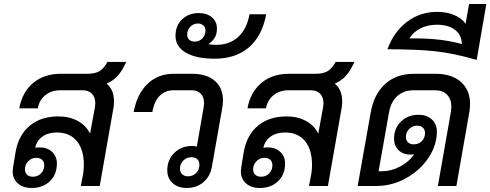

<svg xmlns="http://www.w3.org/2000/svg" viewBox="-20 -925 2439 955"><path d="M608 -617 603 -607Q586 -570 563.5 -546Q541 -522 510 -509Q547 -479 547 -421Q547 -402 545 -392L476 0H382L394 -63Q397 -86 397 -105Q397 -181 362 -223.5Q327 -266 263 -266Q220 -266 191.5 -246Q163 -226 155 -190Q167 -192 176 -192Q215 -192 239 -169.5Q263 -147 263 -112Q263 -57 228 -23.5Q193 10 137 10Q94 10 68.5 -13Q43 -36 43 -73Q43 -79 45 -93L58 -172Q73 -254 128.5 -300Q184 -346 271 -346Q326 -346 367.5 -323Q409 -300 428 -260L452 -391Q454 -405 454 -411Q454 -441 437.5 -458.5Q421 -476 391 -476H280Q236 -476 205.5 -451.5Q175 -427 168 -386H76Q90 -466 144.5 -512Q199 -558 282 -558H413Q450 -558 471 -569Q492 -580 509 -608L514 -617ZM160 -140Q137 -140 120.5 -123Q104 -106 104 -83Q104 -66 114.5 -56Q125 -46 144 -46Q168 -46 184 -62.5Q200 -79 200 -103Q200 -120 189.5 -130Q179 -140 160 -140Z M1089 -426Q1089 -409 1086 -391L1034 -96Q1026 -48 992 -19Q958 10 909 10Q865 10 838.5 -14.5Q812 -39 812 -78Q812 -130 847 -164.5Q882 -199 935 -199Q949 -199 959 -196L993 -391Q995 -405 995 -412Q995 -442 978.5 -459Q962 -476 933 -476H842Q801 -476 773.5 -447.5Q746 -419 738 -368H645Q661 -457 713.5 -507.5Q766 -558 844 -558H935Q1008 -558 1048.5 -523Q1089 -488 1089 -426ZM972 -106Q972 -123 961.5 -133Q951 -143 932 -143Q908 -143 891.5 -126Q875 -109 875 -86Q875 -69 886 -58.5Q897 -48 916 -48Q939 -48 955.5 -64.5Q972 -81 972 -106Z M853 -747Q853 -797 885.5 -828.5Q918 -860 969 -860Q1009 -860 1034 -839Q1059 -818 1059 -783Q1059 -754 1046.5 -735Q1034 -716 1017 -706L1018 -705Q1031 -702 1057 -702Q1122 -702 1165 -741.5Q1208 -781 1221 -854H1304Q1284 -746 1218 -689.5Q1152 -633 1048 -633Q956 -633 904.5 -663Q853 -693 853 -747ZM1002 -773Q1002 -789 991.5 -798.5Q981 -808 964 -808Q942 -808 926.5 -792Q911 -776 911 -753Q911 -737 921 -727.5Q931 -718 949 -718Q971 -718 986.5 -734Q1002 -750 1002 -773Z M1743 -617 1738 -607Q1721 -570 1698.5 -546Q1676 -522 1645 -509Q1682 -479 1682 -421Q1682 -402 1680 -392L1611 0H1517L1529 -63Q1532 -86 1532 -105Q1532 -181 1497 -223.5Q1462 -266 1398 -266Q1355 -266 1326.5 -246Q1298 -226 1290 -190Q1302 -192 1311 -192Q1350 -192 1374 -169.5Q1398 -147 1398 -112Q1398 -57 1363 -23.5Q1328 10 1272 10Q1229 10 1203.5 -13Q1178 -36 1178 -73Q1178 -79 1180 -93L1193 -172Q1208 -254 1263.5 -300Q1319 -346 1406 -346Q1461 -346 1502.5 -323Q1544 -300 1563 -260L1587 -391Q1589 -405 1589 -411Q1589 -441 1572.5 -458.5Q1556 -476 1526 -476H1415Q1371 -476 1340.5 -451.5Q1310 -427 1303 -386H1211Q1225 -466 1279.5 -512Q1334 -558 1417 -558H1548Q1585 -558 1606 -569Q1627 -580 1644 -608L1649 -617ZM1295 -140Q1272 -140 1255.5 -123Q1239 -106 1239 -83Q1239 -66 1249.5 -56Q1260 -46 1279 -46Q1303 -46 1319 -62.5Q1335 -79 1335 -103Q1335 -120 1324.5 -130Q1314 -140 1295 -140Z M2318 -408Q2318 -390 2315 -370L2250 0H2158L2223 -370Q2225 -388 2225 -394Q2225 -432 2203.5 -454Q2182 -476 2144 -476H2037Q1988 -476 1956 -447Q1924 -418 1915 -366L1863 -73H1876Q1925 -73 1969 -96Q2013 -119 2040 -157L2022 -156Q1985 -156 1962.5 -178Q1940 -200 1940 -235Q1940 -287 1974.5 -320.5Q2009 -354 2062 -354Q2103 -354 2128 -331Q2153 -308 2153 -270Q2153 -204 2112.5 -142Q2072 -80 2003 -40.5Q1934 -1 1855 0H1759L1824 -366Q1840 -457 1896 -507.5Q1952 -558 2039 -558H2146Q2227 -558 2272.5 -517.5Q2318 -477 2318 -408ZM2038 -207Q2062 -207 2078 -223Q2094 -239 2094 -263Q2094 -280 2083.5 -290Q2073 -300 2055 -300Q2032 -300 2015.5 -283.5Q1999 -267 1999 -244Q1999 -227 2009.5 -217Q2020 -207 2038 -207Z M2399 -905 2351 -627Q2237 -660 2145 -670Q2053 -680 1907 -680Q1939 -767 2004.5 -816.5Q2070 -866 2154 -866Q2201 -866 2238.5 -850.5Q2276 -835 2296 -807L2313 -905ZM2046 -734Q2176 -734 2277 -706Q2277 -750 2244 -776Q2211 -802 2153 -802Q2108 -802 2072.5 -784.5Q2037 -767 2016 -734Z"/></svg>

Font: Bai Jamjuree Medium
Style: Italic
Weight: 500
Italic angle: -10°
Version: Version 1.000; ttfautohint (v1.6)